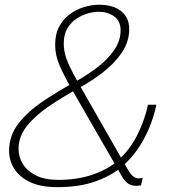

<svg xmlns="http://www.w3.org/2000/svg" viewBox="-20 -764 724 792"><path d="M216 8Q149.5 8 105.5 -12.2Q61.5 -32.5 39.5 -66.8Q17.5 -101 17.5 -142Q17.5 -204.5 55.8 -254Q94 -303.5 156.2 -345.5Q218.5 -387.5 290.5 -427Q339.5 -454 382 -486.5Q424.5 -519 451 -557.5Q477.5 -596 477.5 -640Q477.5 -677 451 -696.2Q424.5 -715.5 386.5 -715.5Q368 -715.5 343.8 -709Q319.5 -702.5 296.2 -687.5Q273 -672.5 258 -647.2Q243 -622 243 -584.5Q243 -561.5 249 -538.5Q255 -515.5 269 -486.5Q283 -457.5 306.5 -416L506 -67Q519.5 -43.5 530.5 -35.8Q541.5 -28 550 -28Q556.5 -28 561.5 -29Q566.5 -30 568.5 -31L562 0Q560 1 554.2 1.8Q548.5 2.5 541 2.5Q524 2.5 510 -5.8Q496 -14 480 -41.5L275 -398Q244 -452 225.8 -494Q207.5 -536 207.5 -579.5Q207.5 -623.5 224.5 -655Q241.5 -686.5 269 -706.2Q296.5 -726 328.2 -735.2Q360 -744.5 388.5 -744.5Q446 -744.5 479.5 -718.2Q513 -692 513 -644Q513 -592 482.5 -547Q452 -502 404.5 -465.5Q357 -429 306.5 -401.5Q238 -364 181.2 -325.2Q124.5 -286.5 90.5 -243.5Q56.5 -200.5 56.5 -150Q56.5 -116 74.5 -87Q92.5 -58 129 -40Q165.5 -22 220 -22Q298.5 -22 361.8 -43.5Q425 -65 466.5 -102Q517 -147.5 547.2 -209Q577.5 -270.5 590.5 -332H625Q609.5 -257 573.2 -190.2Q537 -123.5 484 -77.5Q442 -40.5 375 -16.2Q308 8 216 8Z"/></svg>

Font: Epilogue ExtraLight
Style: Italic
Weight: 250
Italic angle: -12°
Designer: Tyler Finck
Foundry: Etcetera Type Co
Version: Version 2.112